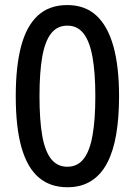

<svg xmlns="http://www.w3.org/2000/svg" viewBox="-20 -745 544 774"><path d="M460 -357.4Q460 -271.5 448.5 -203.6Q437 -135.7 412.1 -88.1Q387.2 -40.5 347.4 -15.4Q307.6 9.8 251.5 9.8Q182.6 9.8 136.5 -29.3Q90.3 -68.4 66.9 -149.7Q43.5 -231 43.5 -357.4Q43.5 -476.1 64.9 -557.9Q86.4 -639.6 132.3 -682.1Q178.2 -724.6 251.5 -724.6Q322.8 -724.6 368.7 -682.1Q414.6 -639.6 437.3 -557.9Q460 -476.1 460 -357.4ZM139.2 -357.4Q139.2 -262.2 150.1 -199Q161.1 -135.7 186 -104.2Q210.9 -72.8 251.5 -72.8Q292 -72.8 316.9 -104.2Q341.8 -135.7 353 -199.2Q364.3 -262.7 364.3 -357.4Q364.3 -451.2 353 -514.4Q341.8 -577.6 317.1 -609.6Q292.5 -641.6 251.5 -641.6Q210.4 -641.6 185.8 -609.9Q161.1 -578.1 150.1 -514.9Q139.2 -451.7 139.2 -357.4Z"/></svg>

Font: Open Sans SemiCondensed Medium
Style: Regular
Weight: 500
Width: 4
Designer: Monotype Design Team
Foundry: Monotype Imaging Inc.
Version: Version 3.000